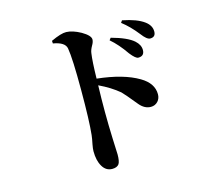

<svg xmlns="http://www.w3.org/2000/svg" viewBox="-116 -928 1232 1119"><g transform="rotate(-15 500.0 -368.0)"><path d="M616 -689Q712 -663 750 -629Q779 -603 779 -572Q779 -535 742 -535Q726 -535 696 -573Q652 -637 606 -676ZM281 -760Q343 -789 374 -788Q412 -787 461 -760Q511 -731 511 -707Q511 -692 499 -672Q486 -649 484 -631Q477 -584 475 -480Q633 -463 724 -409Q797 -366 797 -300Q797 -275 782 -258Q765 -239 739 -239Q701 -239 671 -275Q609 -351 594 -365Q544 -407 474 -440Q469 -279 475 -120L479 -21Q479 19 469 35Q457 52 428 52Q390 52 369 16Q348 -19 348 -76Q348 -91 353 -117Q360 -150 362 -170Q371 -254 371 -439Q371 -631 360 -693Q353 -732 282 -744ZM706 -770Q793 -753 836 -721Q871 -695 871 -659Q871 -625 838 -625Q818 -625 788 -665Q745 -720 697 -757Z"/></g></svg>

Font: Source Han Serif JP
Style: Bold
Weight: 700
Designer: Ryoko NISHIZUKA  (kana & ideographs); Frank Grießhammer (Latin, Greek & Cyrillic); Wenlong ZHANG  (bopomofo); Sandoll Co
Foundry: Adobe Systems Incorporated
Version: Version 1.000;PS 1;hotconv 16.6.53;makeotf.lib2.5.65590